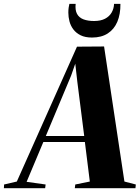

<svg xmlns="http://www.w3.org/2000/svg" viewBox="-104 -990 734 1010"><path d="M-83.5 0 -82.5 -19.5 -15.5 -35 301 -744.5 443.5 -745.5 550.5 -35 610.5 -19.5 608.5 0H289.5L292 -19.5L368.5 -35L342.5 -243H124L36 -33.5L136 -19.5L133.5 0ZM137 -274.5H339L302.5 -562L292 -655L270 -592ZM380 -792.5Q344.5 -792.5 320.5 -804.2Q296.5 -816 282 -835.2Q267.5 -854.5 261.5 -877.5Q255.5 -900.5 255.5 -923.5Q255.5 -938.5 257.2 -950Q259 -961.5 261 -969.5H294Q290.5 -937 301.2 -917Q312 -897 335.2 -888.2Q358.5 -879.5 391 -879.5Q425.5 -879.5 448.5 -891.5Q471.5 -903.5 483.2 -924Q495 -944.5 496 -969.5H529.5Q530 -915 513.2 -875.5Q496.5 -836 463 -814.2Q429.5 -792.5 380 -792.5Z"/></svg>

Font: Merriweather 144pt ExtraBold
Style: Italic
Weight: 800
Italic angle: -7.8°
Version: Version 2.101